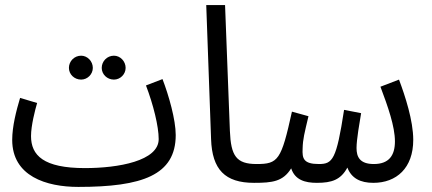

<svg xmlns="http://www.w3.org/2000/svg" viewBox="-20 -714 1700 755"><path d="M428 -401C453 -401 474 -422 474 -447C474 -473 453 -495 428 -495C401 -495 380 -473 380 -447C380 -422 401 -401 428 -401ZM299 -401C324 -401 345 -422 345 -447C345 -473 324 -495 299 -495C272 -495 251 -473 251 -447C251 -422 272 -401 299 -401ZM288 21C539 21 671 -25 671 -183C671 -243 644 -338 619 -403L554 -378C583 -302 604 -217 604 -167C604 -81 445 -53 314 -53C151 -53 102 -103 102 -179C102 -220 118 -282 126 -309L59 -329C44 -279 28 -217 28 -164C28 -21 162 21 288 21Z M979 5C1018 5 1029 -12 1029 -34C1029 -56 1017 -69 989 -69C909 -69 888 -101 884 -199L865 -694H791L810 -167C814 -47 865 5 979 5Z M979 5C1051 5 1093 0 1125 -52C1140 -6 1180 5 1226 5C1285 5 1320 -7 1346 -55C1362 -13 1397 5 1448 5C1539 5 1605 -53 1605 -164C1605 -240 1573 -337 1549 -401L1476 -373C1505 -296 1533 -217 1533 -158C1533 -102 1509 -69 1450 -69C1394 -69 1382 -98 1382 -132C1382 -165 1394 -233 1400 -269L1333 -282C1303 -86 1288 -69 1234 -69C1173 -69 1168 -91 1170 -130C1171 -168 1177 -189 1193 -257L1128 -275C1086 -84 1074 -69 989 -69Z"/></svg>

Font: Noto Sans Arabic UI XCn
Style: Regular
Weight: 400
Width: 2
Designer: Monotype Design Team, Nadine Chahine and Nizar Qandah
Foundry: Monotype Imaging Inc.
Version: Version 2.010